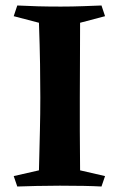

<svg xmlns="http://www.w3.org/2000/svg" viewBox="-20 -680 433 700"><path d="M350 -660 363 -621 272 -597Q272 -512 271.5 -447Q271 -382 271 -324.5Q271 -267 271 -204Q271 -141 272 -59L363 -38L350 0Q296 -3 198 -3Q152 -3 113 -2Q74 -1 43 0L30 -38L122 -59Q124 -140 125.5 -203Q127 -266 127 -323.5Q127 -381 126 -446.5Q125 -512 122 -597L30 -621L43 -660Q82 -658 119 -657Q156 -656 202 -656Q243 -656 283 -657.5Q323 -659 350 -660Z"/></svg>

Font: Ruwudu
Style: Bold
Weight: 700
Designer: Becca Hirsbrunner Spalinger
Foundry: SIL International
Version: Version 3.000